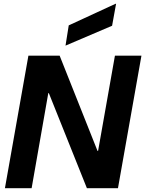

<svg xmlns="http://www.w3.org/2000/svg" viewBox="-20 -994 767 1014"><path d="M6 0 130 -700H295L495 -197H498L587 -700H727L603 0H439L238 -502H235L147 0ZM326 -753 343 -860 590 -974H593L572 -858Z"/></svg>

Font: DM Sans 36pt ExtraBold
Style: Italic
Weight: 800
Italic angle: -10°
Designer: Colophon Foundry, Jonny Pinhorn
Foundry: Colophon Foundry
Version: Version 4.004;gftools[0.9.30]